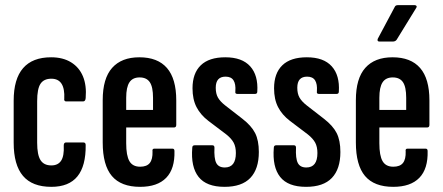

<svg xmlns="http://www.w3.org/2000/svg" viewBox="-20 -718 1715 744"><path d="M179 6Q105 6 69 -36.5Q33 -79 33 -165V-328Q33 -412 69.5 -454Q106 -496 178 -496Q224 -496 255.5 -476.5Q287 -457 301.5 -422Q316 -387 312 -338Q311 -325 302 -325H236Q232 -325 230 -328Q228 -331 229 -335Q231 -374 218.5 -393.5Q206 -413 179 -413Q150 -413 137 -393.5Q124 -374 124 -326V-165Q124 -118 137 -97.5Q150 -77 179 -77Q205 -77 217 -95.5Q229 -114 227 -154Q227 -166 236 -166H303Q312 -166 312 -156Q313 -75 280 -34.5Q247 6 179 6Z M523 6Q449 6 413.5 -36Q378 -78 378 -166V-330Q378 -414 414.5 -455Q451 -496 520 -496Q591 -496 627 -454.5Q663 -413 663 -329V-234Q663 -224 654 -224H469V-163Q469 -115 481.5 -93.5Q494 -72 523 -72Q549 -72 560.5 -86.5Q572 -101 571 -131Q569 -142 578 -142H648Q656 -142 656 -133Q658 -64 624 -29Q590 6 523 6ZM469 -292H573V-339Q573 -381 560.5 -399.5Q548 -418 521 -418Q494 -418 481.5 -399Q469 -380 469 -339Z M850 6Q780 6 749.5 -32.5Q719 -71 725 -145Q725 -155 734 -155H803Q811 -155 811 -146Q809 -104 818 -86.5Q827 -69 851 -69Q894 -69 894 -125Q894 -149 885.5 -165Q877 -181 857 -197L787 -250Q757 -273 741.5 -303Q726 -333 726 -376Q726 -434 758 -465Q790 -496 853 -496Q918 -496 949.5 -461Q981 -426 977 -363Q977 -354 968 -354H900Q896 -354 893.5 -356Q891 -358 892 -365Q894 -392 885 -406.5Q876 -421 854 -421Q816 -421 816 -378Q816 -355 824.5 -340Q833 -325 852 -310L919 -258Q954 -231 968.5 -202.5Q983 -174 983 -129Q983 -63 950 -28.5Q917 6 850 6Z M1166 6Q1096 6 1065.5 -32.5Q1035 -71 1041 -145Q1041 -155 1050 -155H1119Q1127 -155 1127 -146Q1125 -104 1134 -86.5Q1143 -69 1167 -69Q1210 -69 1210 -125Q1210 -149 1201.5 -165Q1193 -181 1173 -197L1103 -250Q1073 -273 1057.5 -303Q1042 -333 1042 -376Q1042 -434 1074 -465Q1106 -496 1169 -496Q1234 -496 1265.5 -461Q1297 -426 1293 -363Q1293 -354 1284 -354H1216Q1212 -354 1209.5 -356Q1207 -358 1208 -365Q1210 -392 1201 -406.5Q1192 -421 1170 -421Q1132 -421 1132 -378Q1132 -355 1140.5 -340Q1149 -325 1168 -310L1235 -258Q1270 -231 1284.5 -202.5Q1299 -174 1299 -129Q1299 -63 1266 -28.5Q1233 6 1166 6Z M1504 6Q1430 6 1394.5 -36Q1359 -78 1359 -166V-330Q1359 -414 1395.5 -455Q1432 -496 1501 -496Q1572 -496 1608 -454.5Q1644 -413 1644 -329V-234Q1644 -224 1635 -224H1450V-163Q1450 -115 1462.5 -93.5Q1475 -72 1504 -72Q1530 -72 1541.5 -86.5Q1553 -101 1552 -131Q1550 -142 1559 -142H1629Q1637 -142 1637 -133Q1639 -64 1605 -29Q1571 6 1504 6ZM1450 -292H1554V-339Q1554 -381 1541.5 -399.5Q1529 -418 1502 -418Q1475 -418 1462.5 -399Q1450 -380 1450 -339ZM1450 -557Q1445 -557 1443.5 -560Q1442 -563 1444 -568L1509 -690Q1512 -698 1521 -698H1587Q1592 -698 1594 -694.5Q1596 -691 1592 -686L1517 -564Q1512 -557 1502 -557Z"/></svg>

Font: Sofia Sans Extra Condensed SemiBold
Style: Regular
Weight: 600
Designer: Botio Nikoltchev, Ani Petrova
Foundry: lettersoup
Version: Version 4.101